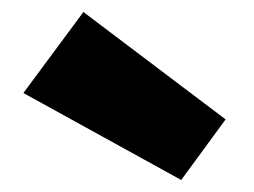

<svg xmlns="http://www.w3.org/2000/svg" viewBox="-20 -892 423 320"><path d="M19 -737 119 -872 356 -693 282 -592Z"/></svg>

Font: Bitter Pro Black
Style: Regular
Weight: 900
Designer: Sol Matas, and Bitter project Authors
Foundry: Sol Matas
Version: Version 1.010